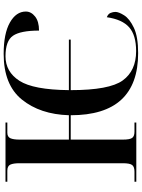

<svg xmlns="http://www.w3.org/2000/svg" viewBox="117 -881 774 1048"><g transform="rotate(-90 504.0 -357.0)"><path d="M738 10Q828 10 877 -13.5Q926 -37 944.5 -66.5Q963 -96 963 -114Q963 -127 957.5 -140.5Q952 -154 934 -161Q922 -77 879 -39Q836 -1 749 -1Q642 -1 589 -74Q536 -147 536 -358H812V-368H536Q538 -562 587 -638Q636 -714 721 -714Q805 -714 833 -673Q861 -632 861 -531Q911 -531 938 -552.5Q965 -574 965 -603Q965 -656 905 -690Q845 -724 734 -724Q565 -724 484.5 -624.5Q404 -525 399 -368H266V-637Q266 -671 273.5 -687.5Q281 -704 304 -704H359V-714H36V-704H96Q122 -704 129.5 -687.5Q137 -671 137 -638V-73Q137 -36 127.5 -23Q118 -10 91 -10H36V0H359V-10H309Q284 -10 275 -23Q266 -36 266 -73V-358H399Q399 10 738 10Z"/></g></svg>

Font: Noto Serif Display Semi
Style: Regular
Weight: 600
Designer: Monotype Design Team
Foundry: Monotype Imaging Inc.
Version: Version 1.900